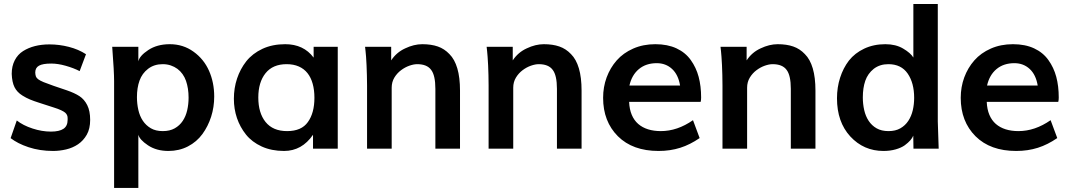

<svg xmlns="http://www.w3.org/2000/svg" viewBox="-20 -731 5273 944"><path d="M241.2 11.2Q175.8 11.2 120.1 -7.3Q92.3 -16.6 70.6 -27.8Q48.8 -39.1 32.2 -51.8L62.5 -138.7Q93.3 -114.3 140.1 -99.1Q186 -84 230.5 -84Q271.5 -84 292 -97.7Q312.5 -111.3 312.5 -142.1V-150.9Q312.5 -166.5 300.3 -177.2Q293.9 -182.6 280 -189.2Q266.1 -195.8 244.1 -202.6L172.9 -225.6Q159.2 -230 148.2 -233.9Q137.2 -237.8 127.4 -241.9Q117.7 -246.1 108.6 -250.7Q99.6 -255.4 90.3 -261.2Q63.5 -277.8 51.3 -302.5Q39.1 -327.1 37.6 -367.7Q37.6 -405.8 52.5 -434.6Q67.4 -463.4 93.8 -480Q146 -512.7 223.1 -512.7Q271.5 -512.7 318.8 -500.5Q366.2 -488.3 402.8 -464.4L371.6 -381.3Q342.3 -396.5 302.7 -407.7Q264.6 -418.5 231.9 -418.5Q190.4 -418.5 171.9 -408.2Q153.3 -397.9 153.3 -374.5Q153.8 -362.8 156.5 -355.2Q159.2 -347.7 168 -341.1Q176.8 -334.5 194.6 -327.1Q212.4 -319.8 243.2 -309.1L308.1 -287.1Q346.7 -273.9 370.6 -258.3Q394.5 -242.7 408.9 -214.1Q423.3 -185.5 423.3 -141.6Q423.3 -98.1 406.7 -68.8Q390.1 -39.6 363.8 -21.7Q337.4 -3.9 304.9 3.7Q272.5 11.2 241.2 11.2Z M780.3 -86.4Q814.9 -86.4 839.1 -100.1Q863.3 -113.8 878.4 -136.5Q893.6 -159.2 900.4 -189Q907.2 -218.8 907.2 -251Q907.2 -296.9 894.5 -333.5Q888.2 -351.6 877.4 -366.7Q866.7 -381.8 852.1 -392.6Q837.4 -403.3 819.3 -409.4Q801.3 -415.5 779.8 -415.5Q737.8 -415.5 708 -392.6Q678.7 -370.1 666 -334.7Q653.3 -299.3 653.3 -253.4Q653.3 -220.7 660.2 -190.4Q667 -160.2 682.4 -137.2Q697.8 -114.3 721.7 -100.3Q745.6 -86.4 780.3 -86.4ZM541 192.9V-332.5Q541 -354.5 538.8 -396.2Q536.6 -438 531.7 -501H660.2V-429.2Q666 -456.5 709 -484.9Q752.4 -513.7 814.9 -513.7Q880.4 -513.7 931.2 -477.1Q982.4 -440.4 1007.8 -382.8Q1033.2 -325.2 1033.2 -256.3Q1033.2 -204.6 1018.1 -157.2Q1002.9 -109.9 975.1 -71.8Q947.3 -33.7 904.1 -11.2Q860.8 11.2 808.1 11.2Q749 11.2 707.5 -16.6Q666 -44.4 660.2 -68.8V192.9Z M1391.6 -86.4Q1462.4 -86.4 1493.7 -130.9Q1525.9 -175.3 1525.9 -250.5Q1525.9 -288.6 1517.3 -319.3Q1508.8 -350.1 1491.9 -371.3Q1475.1 -392.6 1449.2 -404.1Q1423.3 -415.5 1389.2 -415.5Q1321.3 -415.5 1285.6 -371.1Q1250 -326.7 1250 -251.5Q1250 -175.8 1285.6 -131.3Q1321.8 -86.4 1391.6 -86.4ZM1376.5 11.2Q1314.9 11.2 1266.8 -10.7Q1218.8 -32.7 1189.5 -69.3Q1160.2 -106 1145 -150.6Q1129.9 -195.3 1129.9 -245.1Q1129.9 -297.9 1145.5 -344.7Q1161.1 -391.6 1190.9 -429.7Q1221.7 -468.3 1270.5 -491Q1319.3 -513.7 1382.3 -513.7Q1472.7 -513.7 1522 -447.8V-501H1640.6V0H1519V-68.4Q1464.4 11.2 1376.5 11.2Z M1784.7 0V-310.1Q1784.7 -336.9 1783.9 -361.8Q1783.2 -386.7 1782.2 -410.6Q1781.2 -434.6 1779.8 -451.7Q1778.3 -468.8 1777.3 -479.5L1774.9 -501H1903.3V-434.1Q1929.2 -473.6 1972.2 -493.2Q2015.1 -513.7 2056.2 -513.7Q2100.1 -513.7 2132.6 -502.4Q2165 -491.2 2189.9 -464.8Q2215.3 -439.5 2228.5 -394.8Q2241.7 -350.1 2241.7 -285.6V0H2120.6V-293.9Q2120.6 -360.8 2099.6 -387.7Q2079.1 -415.5 2031.2 -415.5Q2014.2 -415.5 1992.7 -408Q1971.2 -400.4 1951.7 -385.7Q1932.1 -371.1 1918.9 -349.4Q1905.8 -327.6 1905.8 -299.8V0Z M2382.3 0V-310.1Q2382.3 -336.9 2381.6 -361.8Q2380.9 -386.7 2379.9 -410.6Q2378.9 -434.6 2377.4 -451.7Q2376 -468.8 2375 -479.5L2372.6 -501H2501V-434.1Q2526.9 -473.6 2569.8 -493.2Q2612.8 -513.7 2653.8 -513.7Q2697.8 -513.7 2730.2 -502.4Q2762.7 -491.2 2787.6 -464.8Q2813 -439.5 2826.2 -394.8Q2839.4 -350.1 2839.4 -285.6V0H2718.3V-293.9Q2718.3 -360.8 2697.3 -387.7Q2676.8 -415.5 2628.9 -415.5Q2611.8 -415.5 2590.3 -408Q2568.8 -400.4 2549.3 -385.7Q2529.8 -371.1 2516.6 -349.4Q2503.4 -327.6 2503.4 -299.8V0Z M3323.7 -310.5Q3314.9 -363.8 3284.2 -392.1Q3253.4 -420.4 3209 -420.4Q3156.2 -420.4 3121.3 -391.4Q3086.4 -362.3 3074.7 -310.5ZM3217.8 11.2Q3090.8 11.2 3018.1 -61Q2945.3 -133.8 2945.3 -250Q2945.3 -303.2 2962.6 -350.3Q2980 -397.5 3012.2 -434.1Q3044.4 -470.7 3093.3 -492.2Q3142.1 -513.7 3202.1 -513.7Q3262.2 -513.7 3306.2 -493.2Q3350.1 -472.7 3376.5 -435.5Q3402.8 -398.9 3415 -353.3Q3427.2 -307.6 3427.2 -251.5Q3427.2 -238.3 3424.8 -230H3073.2Q3074.7 -193.4 3086.2 -166.3Q3097.7 -139.2 3117.9 -121.6Q3138.2 -104 3166.3 -95.2Q3194.3 -86.4 3229 -86.4Q3310.1 -86.4 3387.2 -140.1L3419.9 -52.2Q3396.5 -36.1 3372.8 -24.2Q3349.1 -12.2 3324.5 -4.4Q3299.8 3.4 3273.4 7.3Q3247.1 11.2 3217.8 11.2Z M3532.2 0V-310.1Q3532.2 -336.9 3531.5 -361.8Q3530.8 -386.7 3529.8 -410.6Q3528.8 -434.6 3527.3 -451.7Q3525.9 -468.8 3524.9 -479.5L3522.5 -501H3650.9V-434.1Q3676.8 -473.6 3719.7 -493.2Q3762.7 -513.7 3803.7 -513.7Q3847.7 -513.7 3880.1 -502.4Q3912.6 -491.2 3937.5 -464.8Q3962.9 -439.5 3976.1 -394.8Q3989.3 -350.1 3989.3 -285.6V0H3868.2V-293.9Q3868.2 -360.8 3847.2 -387.7Q3826.7 -415.5 3778.8 -415.5Q3761.7 -415.5 3740.2 -408Q3718.8 -400.4 3699.2 -385.7Q3679.7 -371.1 3666.5 -349.4Q3653.3 -327.6 3653.3 -299.8V0Z M4348.6 -86.4Q4382.8 -86.4 4406.7 -100.1Q4430.7 -113.8 4445.8 -136.7Q4460.9 -159.7 4467.8 -189Q4474.6 -218.3 4474.6 -250Q4474.6 -322.8 4442.9 -369.1Q4411.1 -415.5 4347.7 -415.5Q4305.7 -415.5 4275.9 -392.6Q4246.6 -369.1 4234.4 -334Q4222.2 -298.8 4222.2 -252Q4222.2 -219.7 4229 -189.7Q4235.8 -159.7 4251 -136.7Q4266.1 -113.8 4290 -100.1Q4314 -86.4 4348.6 -86.4ZM4323.7 11.2Q4226.6 11.2 4160.6 -60.1Q4095.2 -131.3 4095.2 -248Q4095.2 -301.3 4110.4 -348.6Q4125.5 -396 4153.8 -433.1Q4183.1 -470.2 4229.2 -491.9Q4275.4 -513.7 4333 -513.7Q4384.3 -513.7 4420.4 -492.2Q4457 -470.7 4470.7 -448.2V-711.4H4590.8V-133.8Q4590.8 -130.9 4595.2 0H4471.2L4470.2 -64Q4465.8 -52.7 4455.6 -41Q4445.3 -29.3 4428.2 -16.6Q4411.1 -4.4 4383.8 3.4Q4356.4 11.2 4323.7 11.2Z M5082 -310.5Q5073.2 -363.8 5042.5 -392.1Q5011.7 -420.4 4967.3 -420.4Q4914.6 -420.4 4879.6 -391.4Q4844.7 -362.3 4833 -310.5ZM4976.1 11.2Q4849.1 11.2 4776.4 -61Q4703.6 -133.8 4703.6 -250Q4703.6 -303.2 4720.9 -350.3Q4738.3 -397.5 4770.5 -434.1Q4802.7 -470.7 4851.6 -492.2Q4900.4 -513.7 4960.4 -513.7Q5020.5 -513.7 5064.5 -493.2Q5108.4 -472.7 5134.8 -435.5Q5161.1 -398.9 5173.3 -353.3Q5185.5 -307.6 5185.5 -251.5Q5185.5 -238.3 5183.1 -230H4831.5Q4833 -193.4 4844.5 -166.3Q4856 -139.2 4876.2 -121.6Q4896.5 -104 4924.6 -95.2Q4952.6 -86.4 4987.3 -86.4Q5068.4 -86.4 5145.5 -140.1L5178.2 -52.2Q5154.8 -36.1 5131.1 -24.2Q5107.4 -12.2 5082.8 -4.4Q5058.1 3.4 5031.7 7.3Q5005.4 11.2 4976.1 11.2Z"/></svg>

Font: Ride
Style: Bold
Weight: 700
Version: Version 3.000